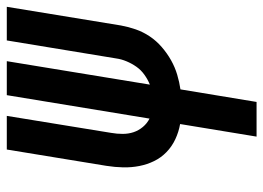

<svg xmlns="http://www.w3.org/2000/svg" viewBox="-125 -650 775 565"><g transform="rotate(-90 262.5 -367.5)"><path d="M143 0 180 -225Q157 -229 135.5 -239Q114 -249 97.5 -265Q81 -281 71 -301.5Q61 -322 56.5 -345Q52 -368 52.5 -392.5Q53 -417 57 -442L105 -735H204L154 -428Q151 -411 151 -394Q151 -377 156 -362Q161 -347 171.5 -334.5Q182 -322 196 -315L265 -735H365L296 -314Q311 -320 325 -330Q339 -340 348.5 -353.5Q358 -367 364.5 -382.5Q371 -398 373 -413L426 -735H525L470 -399Q466 -377 458.5 -355.5Q451 -334 438 -314.5Q425 -295 406.5 -279Q388 -263 367.5 -251.5Q347 -240 325 -233.5Q303 -227 282 -224L245 0Z"/></g></svg>

Font: Iosevka Curly Semibold
Style: Italic
Weight: 600
Italic angle: -9°
Monospace: yes
Designer: Belleve Invis
Foundry: Belleve Invis
Version: Version 22.1.2; ttfautohint (v1.8.4)